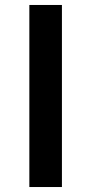

<svg xmlns="http://www.w3.org/2000/svg" viewBox="-20 -752 367 772"><path d="M98 -732H229V0H98Z"/></svg>

Font: Reem Kufi Fun SemiBold
Style: Regular
Weight: 600
Designer: Khaled Hosny
Version: Version 1.005